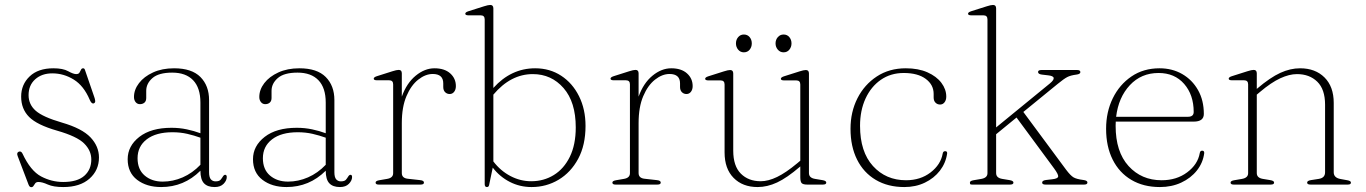

<svg xmlns="http://www.w3.org/2000/svg" viewBox="-20 -746 5520 776"><path d="M191.5 -449.5Q149 -449.5 122.2 -425.5Q95.5 -401.5 95.5 -361.5Q95.5 -324 124.2 -298.5Q153 -273 230.5 -250.5Q311.5 -227 345.8 -190.8Q380 -154.5 380 -109.5Q380 -58 341.8 -24Q303.5 10 235.5 10Q196 10 173.2 -0.2Q150.5 -10.5 135.5 -10.5Q126.5 -10.5 122.5 -5.2Q118.5 0 115.5 5.2Q112.5 10.5 106 10.5Q99.5 10.5 95.5 0.5L51.5 -115Q46 -129 56 -133Q65.5 -136.5 71 -125Q103.5 -55.5 146 -33Q188.5 -10.5 235.5 -10.5Q292.5 -10.5 320.8 -35.5Q349 -60.5 349 -101.5Q349 -137.5 320 -166.2Q291 -195 210.5 -218Q130 -241 97.8 -273.2Q65.5 -305.5 65.5 -355.5Q65.5 -404.5 99.8 -437.2Q134 -470 196 -470Q234.5 -470 255.5 -458.2Q276.5 -446.5 288 -446.5Q297.5 -446.5 301.2 -452.5Q305 -458.5 307.5 -464.2Q310 -470 316 -470Q321.5 -470 323.5 -463L361 -354Q364 -346 364.8 -338.2Q365.5 -330.5 358.5 -328Q350 -325.5 342.5 -343Q318.5 -399.5 278 -424.5Q237.5 -449.5 191.5 -449.5Z M496 -102.5Q496 -156 543.2 -192.8Q590.5 -229.5 673 -229.5Q705.5 -229.5 735 -223.2Q764.5 -217 790 -207.5V-331.5Q790 -391 760.5 -421.8Q731 -452.5 676 -452.5Q621.5 -452.5 596.2 -430.5Q571 -408.5 571 -379V-350Q571 -337.5 563.8 -331.2Q556.5 -325 545.5 -325Q535 -325 528.2 -333.2Q521.5 -341.5 521.5 -354Q521.5 -383.5 541.8 -410Q562 -436.5 598.5 -453.2Q635 -470 683.5 -470Q755 -470 790 -434.8Q825 -399.5 825 -341.5V-50Q825 -29.5 832.2 -21.2Q839.5 -13 851 -13Q866 -13 871.5 -19.5Q877 -26 880.5 -32Q885 -39.5 890 -39.5Q896.5 -39.5 896.5 -30.5Q896.5 -16.5 883.8 -3.2Q871 10 847.5 10Q818.5 10 804.2 -5.5Q790 -21 790 -56Q723.5 10 631.5 10Q572.5 10 534.2 -19.2Q496 -48.5 496 -102.5ZM536 -106.5Q536 -61 564.8 -36.5Q593.5 -12 637.5 -12Q679 -12 718.5 -29.2Q758 -46.5 790 -80V-189.5Q765 -198.5 737 -205Q709 -211.5 677 -211.5Q610.5 -211.5 573.2 -183Q536 -154.5 536 -106.5Z M1002.5 -102.5Q1002.5 -156 1049.8 -192.8Q1097 -229.5 1179.5 -229.5Q1212 -229.5 1241.5 -223.2Q1271 -217 1296.5 -207.5V-331.5Q1296.5 -391 1267 -421.8Q1237.5 -452.5 1182.5 -452.5Q1128 -452.5 1102.8 -430.5Q1077.5 -408.5 1077.5 -379V-350Q1077.5 -337.5 1070.2 -331.2Q1063 -325 1052 -325Q1041.5 -325 1034.8 -333.2Q1028 -341.5 1028 -354Q1028 -383.5 1048.2 -410Q1068.5 -436.5 1105 -453.2Q1141.5 -470 1190 -470Q1261.5 -470 1296.5 -434.8Q1331.5 -399.5 1331.5 -341.5V-50Q1331.5 -29.5 1338.8 -21.2Q1346 -13 1357.5 -13Q1372.5 -13 1378 -19.5Q1383.5 -26 1387 -32Q1391.5 -39.5 1396.5 -39.5Q1403 -39.5 1403 -30.5Q1403 -16.5 1390.2 -3.2Q1377.5 10 1354 10Q1325 10 1310.8 -5.5Q1296.5 -21 1296.5 -56Q1230 10 1138 10Q1079 10 1040.8 -19.2Q1002.5 -48.5 1002.5 -102.5ZM1042.5 -106.5Q1042.5 -61 1071.2 -36.5Q1100 -12 1144 -12Q1185.5 -12 1225 -29.2Q1264.5 -46.5 1296.5 -80V-189.5Q1271.5 -198.5 1243.5 -205Q1215.5 -211.5 1183.5 -211.5Q1117 -211.5 1079.8 -183Q1042.5 -154.5 1042.5 -106.5Z M1604 -449.5V-355.5Q1623.5 -410 1660 -440Q1696.5 -470 1736 -470Q1776.5 -470 1799.5 -449.5Q1822.5 -429 1822.5 -398Q1822.5 -384 1815.5 -375Q1808.5 -366 1797.5 -366Q1786.5 -366 1779 -373.5Q1771.5 -381 1771.5 -394.5V-409Q1771.5 -447 1729 -447Q1699.5 -447 1670.5 -424.2Q1641.5 -401.5 1622.8 -357.5Q1604 -313.5 1604 -248.5V-46.5Q1604 -26 1628.5 -23.5L1678 -18Q1693.5 -16.5 1693.5 -8Q1693.5 0 1680 0H1510.5Q1498 0 1498 -8Q1498 -15 1512.5 -17.5L1544.5 -23Q1569 -27 1569 -46V-405Q1569 -421.5 1553 -421.5H1504Q1490.5 -421.5 1490.5 -428Q1490.5 -434 1503 -438L1566 -458Q1583 -463.5 1591.5 -463.5Q1604 -463.5 1604 -449.5Z M1974 -712V-390.5Q2045.5 -470 2143 -470Q2202 -470 2248 -440Q2294 -410 2320.2 -357.2Q2346.5 -304.5 2346.5 -237Q2346.5 -159.5 2316.8 -104.2Q2287 -49 2237.5 -19.5Q2188 10 2128.5 10Q2081 10 2040.5 -10.8Q2000 -31.5 1971.5 -68.5L1957 1Q1955.5 10 1948 10Q1939 10 1939 -2V-667.5Q1939 -684 1923 -684H1874Q1860.5 -684 1860.5 -690.5Q1860.5 -696.5 1873 -700.5L1936 -720.5Q1953 -726 1961.5 -726Q1974 -726 1974 -712ZM2133.5 -446.5Q2044 -446.5 1974 -363.5V-93.5Q2003 -55.5 2043 -34.5Q2083 -13.5 2127 -13.5Q2177.5 -13.5 2218.2 -38.5Q2259 -63.5 2283 -112.2Q2307 -161 2307 -231Q2307 -333.5 2257.8 -390Q2208.5 -446.5 2133.5 -446.5Z M2561 -449.5V-355.5Q2580.5 -410 2617 -440Q2653.5 -470 2693 -470Q2733.5 -470 2756.5 -449.5Q2779.5 -429 2779.5 -398Q2779.5 -384 2772.5 -375Q2765.5 -366 2754.5 -366Q2743.5 -366 2736 -373.5Q2728.5 -381 2728.5 -394.5V-409Q2728.5 -447 2686 -447Q2656.5 -447 2627.5 -424.2Q2598.5 -401.5 2579.8 -357.5Q2561 -313.5 2561 -248.5V-46.5Q2561 -26 2585.5 -23.5L2635 -18Q2650.5 -16.5 2650.5 -8Q2650.5 0 2637 0H2467.5Q2455 0 2455 -8Q2455 -15 2469.5 -17.5L2501.5 -23Q2526 -27 2526 -46V-405Q2526 -421.5 2510 -421.5H2461Q2447.5 -421.5 2447.5 -428Q2447.5 -434 2460 -438L2523 -458Q2540 -463.5 2548.5 -463.5Q2561 -463.5 2561 -449.5Z M2908.5 -130V-404.5Q2908.5 -421 2892.5 -421H2843.5Q2830 -421 2830 -427.5Q2830 -433.5 2842.5 -437.5L2905.5 -457.5Q2922.5 -463 2931 -463Q2943.5 -463 2943.5 -449V-137Q2943.5 -75 2974.2 -44.2Q3005 -13.5 3054.5 -13.5Q3085 -13.5 3120.8 -30.8Q3156.5 -48 3202 -86L3214.5 -96.5V-404.5Q3214.5 -421 3198.5 -421H3149.5Q3136 -421 3136 -427.5Q3136 -433.5 3148.5 -437.5L3211.5 -457.5Q3228.5 -463 3237 -463Q3249.5 -463 3249.5 -449V-46.5Q3249.5 -27 3274 -23L3304 -18Q3319.5 -15.5 3319.5 -8Q3319.5 0 3306 0H3242Q3226 0 3220.2 -5.8Q3214.5 -11.5 3214.5 -30V-73.5L3213 -72Q3160.5 -27 3120.8 -8.5Q3081 10 3042 10Q2981.5 10 2945 -27Q2908.5 -64 2908.5 -130ZM2986.5 -534.5Q2972.5 -534.5 2963.5 -545.2Q2954.5 -556 2954.5 -570.5Q2954.5 -585.5 2963.5 -596Q2972.5 -606.5 2986.5 -606.5Q3001 -606.5 3009.8 -596Q3018.5 -585.5 3018.5 -570.5Q3018.5 -556 3009.8 -545.2Q3001 -534.5 2986.5 -534.5ZM3147 -534.5Q3133 -534.5 3123.8 -545.2Q3114.5 -556 3114.5 -570.5Q3114.5 -585.5 3123.8 -596Q3133 -606.5 3147 -606.5Q3161.5 -606.5 3170.2 -596Q3179 -585.5 3179 -570.5Q3179 -556 3170.2 -545.2Q3161.5 -534.5 3147 -534.5Z M3804.5 -355.5Q3804.5 -341.5 3797.5 -332.5Q3790.5 -323.5 3779.5 -323.5Q3768.5 -323.5 3761 -331Q3753.5 -338.5 3753.5 -352V-366.5Q3753.5 -403.5 3721.5 -427.2Q3689.5 -451 3632.5 -451Q3580 -451 3540.2 -423.5Q3500.5 -396 3478.2 -347.8Q3456 -299.5 3456 -237.5Q3456 -132.5 3508.2 -75Q3560.5 -17.5 3642 -17.5Q3700 -17.5 3741 -49Q3782 -80.5 3790 -125Q3791.5 -135 3800 -135Q3809 -135 3808 -125.5Q3802.5 -87 3778.8 -56.2Q3755 -25.5 3718 -7.8Q3681 10 3635 10Q3568.5 10 3519.5 -19Q3470.5 -48 3444 -101Q3417.5 -154 3417.5 -225.5Q3417.5 -293.5 3445.5 -348.8Q3473.5 -404 3523.8 -437Q3574 -470 3641 -470Q3691.5 -470 3728.2 -453.8Q3765 -437.5 3784.8 -411.2Q3804.5 -385 3804.5 -355.5Z M3908 0Q3902 0 3901 -2.2Q3900 -4.5 3900 -8Q3900 -15 3914.5 -17.5L3946.5 -23Q3971 -27.5 3971 -46V-667.5Q3971 -684 3955 -684H3906Q3892.5 -684 3892.5 -690.5Q3892.5 -696.5 3905 -700.5L3968 -720.5Q3985 -726 3993.5 -726Q4006 -726 4006 -712V-231L4223 -408.5Q4257.5 -437 4216.5 -441.5L4191 -444.5Q4175.5 -446.5 4175.5 -455Q4175.5 -463 4189 -463H4333.5Q4346.5 -463 4346.5 -454.5Q4346.5 -446.5 4330.5 -444.5Q4307 -441.5 4293.5 -434.5Q4280 -427.5 4255 -407L4116 -293.5L4288.5 -60.5Q4306.5 -36.5 4318.8 -29.2Q4331 -22 4359 -18.5Q4375 -16.5 4375 -8.5Q4375 0 4362 0H4205.5Q4192 0 4192 -8Q4192 -16.5 4207.5 -18.5L4233 -21.5Q4255.5 -24 4256.8 -32.5Q4258 -41 4240.5 -65L4088.5 -271L4006 -203.5V-46.5Q4006 -27 4030.5 -23L4060.5 -18Q4076 -15.5 4076 -8Q4076 0 4062.5 0Z M4845.5 -285.5Q4845.5 -254.5 4804.5 -254.5H4489.5Q4489 -246 4489 -237.5Q4489 -132.5 4541.2 -75Q4593.5 -17.5 4675 -17.5Q4735.5 -17.5 4778.2 -49.5Q4821 -81.5 4829 -127Q4830.5 -137 4838.5 -137Q4848 -137 4847 -126.5Q4842 -88 4817.5 -57Q4793 -26 4754.2 -8Q4715.5 10 4668 10Q4601.5 10 4552.5 -19Q4503.5 -48 4477 -101Q4450.5 -154 4450.5 -225.5Q4450.5 -293.5 4477.5 -348.8Q4504.5 -404 4553 -437Q4601.5 -470 4666.5 -470Q4717.5 -470 4758 -446.8Q4798.5 -423.5 4822 -382Q4845.5 -340.5 4845.5 -285.5ZM4662.5 -451Q4592.5 -451 4546.5 -401.8Q4500.5 -352.5 4491 -274H4781Q4804.5 -274 4804.5 -293.5Q4804.5 -362.5 4766 -406.8Q4727.5 -451 4662.5 -451Z M5059.5 -449.5V-386.5L5061 -388Q5114 -433 5154.5 -451.5Q5195 -470 5234.5 -470Q5296 -470 5333.2 -433Q5370.5 -396 5370.5 -330V-49.5Q5370.5 -27.5 5398 -22.5L5425.5 -17.5Q5440 -15 5440 -8Q5440 0 5427.5 0H5276.5Q5263 0 5263 -8Q5263 -15.5 5278 -18L5310 -23Q5335.5 -27 5335.5 -49.5V-323Q5335.5 -385 5304 -415.8Q5272.5 -446.5 5222 -446.5Q5191 -446.5 5154.2 -429.5Q5117.5 -412.5 5072 -374L5059.5 -363.5V-46.5Q5059.5 -27 5084 -23L5114 -18Q5129.5 -15.5 5129.5 -8Q5129.5 0 5116 0H4966Q4953.5 0 4953.5 -8Q4953.5 -15 4968 -17.5L5000 -23Q5024.5 -27.5 5024.5 -46V-405Q5024.5 -421.5 5008.5 -421.5H4959.5Q4946 -421.5 4946 -428Q4946 -434 4958.5 -438L5021.5 -458Q5038.5 -463.5 5047 -463.5Q5059.5 -463.5 5059.5 -449.5Z"/></svg>

Font: Fraunces 9pt Thin
Style: Regular
Weight: 100
Version: Version 1.000;[b76b70a41]